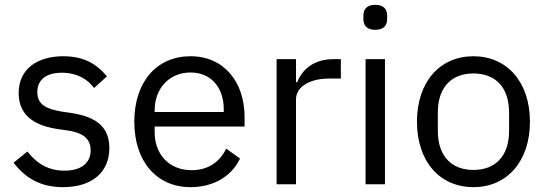

<svg xmlns="http://www.w3.org/2000/svg" viewBox="-20 -760 2253 792"><path d="M240 12C359 12 431 -49 431 -149C431 -228 388 -277 273 -294L233 -300C169 -311 134 -329 134 -380C134 -429 168 -460 235 -460C302 -460 345 -429 368 -397L421 -445C378 -497 325 -528 241 -528C136 -528 57 -477 57 -376C57 -280 128 -240 223 -227L264 -221C332 -210 354 -180 354 -140C354 -87 314 -56 246 -56C181 -56 133 -84 93 -135L36 -89C83 -28 144 12 240 12Z M766 12C863 12 937 -35 970 -106L913 -147C886 -90 836 -58 771 -58C675 -58 618 -126 618 -214V-238H989V-276C989 -422 904 -528 766 -528C626 -528 534 -422 534 -258C534 -94 626 12 766 12ZM766 -461C849 -461 903 -401 903 -309V-298H618V-305C618 -396 679 -461 766 -461Z M1201 0V-350C1201 -399 1252 -436 1339 -436H1386V-516H1355C1271 -516 1225 -470 1206 -421H1201V-516H1121V0Z M1528 -637C1563 -637 1577 -655 1577 -682V-695C1577 -722 1563 -740 1528 -740C1493 -740 1479 -722 1479 -695V-682C1479 -655 1493 -637 1528 -637ZM1488 0H1568V-516H1488Z M1933 12C2071 12 2166 -94 2166 -258C2166 -422 2071 -528 1933 -528C1794 -528 1700 -422 1700 -258C1700 -94 1794 12 1933 12ZM1933 -59C1846 -59 1786 -112 1786 -221V-295C1786 -404 1846 -457 1933 -457C2020 -457 2080 -404 2080 -295V-221C2080 -112 2020 -59 1933 -59Z"/></svg>

Font: IBMKR
Style: Regular
Weight: 400
Designer: Mike Abbink; Paul van der Laan; Pieter van Rosmalen; Wujin Sim; Chorong Kim; Dohee Lee;
Foundry: Sandoll Inc.
Version: Version 1.002